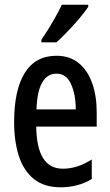

<svg xmlns="http://www.w3.org/2000/svg" viewBox="-20 -852 468 816"><path d="M220 -615Q277 -615 315 -583.5Q353 -552 372 -498Q391 -444 391 -375V-314H134Q136 -135 247 -135Q278 -135 308 -144.5Q338 -154 370 -174V-91Q311 -56 238 -56Q167 -56 123.5 -91.5Q80 -127 60 -189.5Q40 -252 40 -332Q40 -470 85.5 -542.5Q131 -615 220 -615ZM220 -539Q182 -539 160 -502.5Q138 -466 135 -387H302Q302 -450 282 -494.5Q262 -539 220 -539ZM355 -823Q342 -803 318 -774.5Q294 -746 267.5 -718.5Q241 -691 220 -672H156V-683Q210 -763 243 -832H355Z"/></svg>

Font: Noto Sans Malayalam UI ExtraCondensed Medium
Style: Regular
Weight: 500
Width: 2
Designer: Jelle Bosma - Monotype Design Team
Foundry: Monotype Imaging Inc.
Version: Version 2.104; ttfautohint (v1.8.4.7-5d5b)